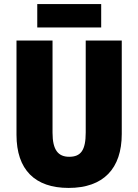

<svg xmlns="http://www.w3.org/2000/svg" viewBox="-20 -913 679 943"><path d="M477 -893H163V-778H477ZM578 -255V-714H401V-262C401 -175 377 -143 320 -143C266 -143 238 -176 238 -261V-714H61V-251C61 -79 152 10 317 10C488 10 578 -85 578 -255Z"/></svg>

Font: Noto Sans Thai Looped Condensed Black
Style: Regular
Weight: 900
Width: 3
Designer: Sasikarn Vongin, Ben Mitchell
Foundry: The Fontpad Ltd
Version: Version 1.001